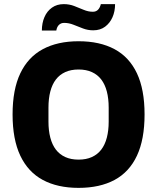

<svg xmlns="http://www.w3.org/2000/svg" viewBox="-20 -899 762 931"><path d="M361 12Q259 12 187.5 -26.5Q116 -65 78.5 -144Q41 -223 41 -344Q41 -465 78.5 -543.5Q116 -622 187.5 -660.5Q259 -699 361 -699Q464 -699 535.5 -660.5Q607 -622 644 -543.5Q681 -465 681 -344Q681 -223 644 -144Q607 -65 535.5 -26.5Q464 12 361 12ZM361 -125Q398 -125 425.5 -137.5Q453 -150 471 -173.5Q489 -197 498 -231.5Q507 -266 507 -309V-377Q507 -421 498 -455.5Q489 -490 471 -513.5Q453 -537 425.5 -549.5Q398 -562 361 -562Q324 -562 296.5 -549.5Q269 -537 251 -513.5Q233 -490 224 -455.5Q215 -421 215 -377V-309Q215 -266 224 -231.5Q233 -197 251 -173.5Q269 -150 296.5 -137.5Q324 -125 361 -125ZM183 -751Q183 -787 195.5 -816Q208 -845 232 -862Q256 -879 289 -879Q316 -879 339.5 -870Q363 -861 385.5 -851.5Q408 -842 430 -842Q446 -842 455.5 -852Q465 -862 469 -879H538Q538 -844 525.5 -815.5Q513 -787 489.5 -769.5Q466 -752 432 -752Q406 -752 382.5 -761Q359 -770 336.5 -779Q314 -788 291 -788Q276 -788 266 -778.5Q256 -769 253 -751Z"/></svg>

Font: Archivo SemiCondensed ExtraBold
Style: Regular
Weight: 800
Width: 4
Designer: Hector Gatti
Foundry: Omnibus-Type
Version: Version 2.001